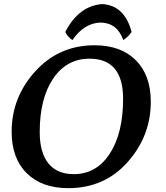

<svg xmlns="http://www.w3.org/2000/svg" viewBox="-20 -929 827 958"><path d="M320.3 9.8Q189 9.8 113.5 -64.7Q38.1 -139.2 38.1 -271.5Q38.1 -443.4 156 -573.2Q273.9 -703.1 452.1 -703.1Q583.5 -703.1 658 -628.2Q732.4 -553.2 732.4 -421.4Q732.4 -250.5 616.9 -120.4Q501.5 9.8 320.3 9.8ZM347.7 -60.1Q461.4 -60.1 527.8 -162.4Q594.2 -264.6 594.2 -436Q594.2 -636.2 426.8 -636.2Q312.5 -636.2 245.4 -537.1Q178.2 -438 178.2 -269.5Q178.2 -167 221.7 -113.5Q265.1 -60.1 347.7 -60.1ZM489.3 -908.7Q601.6 -902.8 636.7 -769.5Q619.6 -745.1 595.2 -729Q564.9 -814.5 483.4 -816.4Q400.9 -815.4 341.3 -729Q317.4 -745.1 305.7 -769.5Q372.6 -899.4 489.3 -908.7Z"/></svg>

Font: Kelvinch
Style: Bold Italic
Weight: 700
Italic angle: -10°
Designer: Paul James Miller
Foundry: High-Logic / Made with FontCreator
Version: Version 3.30 September 23, 2016